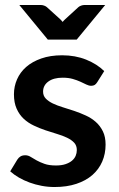

<svg xmlns="http://www.w3.org/2000/svg" viewBox="-20 -743 477 771"><path d="M370.5 -413Q365.5 -405 360 -401.8Q354.5 -398.5 346 -398.5Q337 -398.5 326.8 -403.5Q316.5 -408.5 303 -414.8Q289.5 -421 272.2 -426Q255 -431 231.5 -431Q195 -431 174 -415.5Q153 -400 153 -375Q153 -358.5 163.8 -347.2Q174.5 -336 192.2 -327.5Q210 -319 232.5 -312.2Q255 -305.5 278.5 -297.5Q302 -289.5 324.5 -279.2Q347 -269 364.8 -253.2Q382.5 -237.5 393.2 -215.5Q404 -193.5 404 -162.5Q404 -125.5 390.5 -94.2Q377 -63 351 -40.2Q325 -17.5 286.8 -4.8Q248.5 8 199 8Q172.5 8 147.2 3.2Q122 -1.5 98.8 -10Q75.5 -18.5 55.8 -30Q36 -41.5 21 -55L49.5 -102Q55 -110.5 62.5 -115Q70 -119.5 81.5 -119.5Q93 -119.5 103.2 -113Q113.5 -106.5 127 -99Q140.5 -91.5 158.8 -85Q177 -78.5 205 -78.5Q227 -78.5 242.8 -83.8Q258.5 -89 268.8 -97.5Q279 -106 283.8 -117.2Q288.5 -128.5 288.5 -140.5Q288.5 -158.5 277.8 -170Q267 -181.5 249.2 -190Q231.5 -198.5 208.8 -205.2Q186 -212 162.2 -220Q138.5 -228 115.8 -238.8Q93 -249.5 75.2 -266Q57.5 -282.5 46.8 -306.5Q36 -330.5 36 -364.5Q36 -396 48.5 -424.5Q61 -453 85.2 -474.2Q109.5 -495.5 145.8 -508.2Q182 -521 229.5 -521Q282.5 -521 326 -503.5Q369.5 -486 398.5 -457.5ZM288 -584H172L57.5 -723H143Q150.5 -723 157.2 -720.5Q164 -718 168 -714.5L221 -666.5Q225.5 -662.5 231.5 -655Q234 -658.5 237 -661.2Q240 -664 242.5 -666.5L295 -714.5Q299 -718 306 -720.5Q313 -723 320 -723H402.5Z"/></svg>

Font: LatoHex
Style: Bold
Weight: 700
Designer: Lukasz Dziedzic
Foundry: tyPoland Lukasz Dziedzic
Version: Version 1.104; Western+Polish opensource